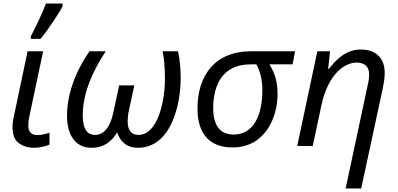

<svg xmlns="http://www.w3.org/2000/svg" viewBox="-20 -826 2252 1086"><path d="M174 10C203 10 243 0 260 -8V-75C233 -67 214 -62 191 -62C152 -62 140 -86 140 -118C140 -137 144 -160 148 -177L224 -536H136L61 -180C54 -152 51 -127 51 -107C51 -64 63 -33 87 -16C110 1 139 10 174 10ZM209 -606C252 -657 317 -755 334 -792V-806H240C221 -754 179 -667 154 -620V-606Z M498 10C563 10 607 -20 643 -77C659 -25 698 10 759 10C950 10 1002 -239 1002 -383C1002 -431 998 -488 987 -536H900C909 -490 913 -438 913 -380C913 -252 872 -63 763 -63C722 -63 702 -89 702 -142C702 -157 705 -183 710 -206L740 -343H654L622 -194C605 -110 570 -63 517 -63C478 -63 448 -90 448 -173C448 -302 507 -428 578 -536H486C405 -419 359 -290 359 -171C359 -63 406 10 498 10Z M1097 -212C1097 -56 1178 8 1295 8C1483 8 1550 -167 1550 -293C1550 -378 1527 -423 1504 -462H1635L1649 -536H1401C1189 -536 1097 -392 1097 -212ZM1186 -214C1186 -348 1241 -462 1397 -462H1430C1449 -429 1464 -379 1464 -316C1464 -183 1420 -65 1301 -65C1230 -65 1186 -110 1186 -214Z M2023 240 2145 -326C2150 -350 2156 -383 2156 -414C2156 -499 2104 -546 2021 -546C1935 -546 1879 -486 1841 -437H1836L1847 -536H1775L1661 0H1749L1798 -231C1836 -407 1929 -472 1997 -472C2046 -472 2068 -446 2068 -405C2068 -386 2065 -365 2058 -336L1935 240Z"/></svg>

Font: BC Sans
Style: Italic
Weight: 400
Italic angle: -12°
Designer: Monotype Design Team
Designer: Province of B.C.
Foundry: Monotype Imaging Inc.
Version: Version 2.000;GOOG;noto-source:20170915:90ef993387c0